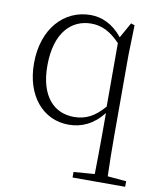

<svg xmlns="http://www.w3.org/2000/svg" viewBox="-87 -591 767 920"><g transform="rotate(10 297.0 -131.0)"><path d="M430 260H585V233L494 225C492 161 491 97 491 33V-364L495 -510L477 -516L435 -441C388 -500 332 -522 280 -522C151 -522 52 -416 52 -247C52 -91 140 14 266 14C328 14 385 -11 433 -72V33C433 97 432 161 431 225L329 233V260ZM431 -103C384 -48 340 -27 284 -27C189 -27 117 -97 117 -247C117 -410 195 -482 290 -482C341 -482 384 -461 431 -412Z"/></g></svg>

Font: Noto Serif CJK HK ExtraLight
Style: Regular
Weight: 200
Designer: Ryoko NISHIZUKA 西塚涼子 (kana & ideographs); Frank Grießhammer (Latin, Greek & Cyrillic); Wenlong ZHANG 张文龙 (bopomofo); San
Foundry: Adobe
Version: Version 2.001;hotconv 1.1.0;makeotfexe 2.6.0